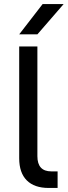

<svg xmlns="http://www.w3.org/2000/svg" viewBox="-20 -930 335 950"><path d="M221 0Q150 0 112.5 -37.5Q75 -75 75 -147V-700H165V-157Q165 -82 234 -82H265V0H221ZM191 -910H295L165 -760H75Z"/></svg>

Font: PT Root UI Web Medium
Style: Regular
Weight: 500
Designer: Vitaly Kuzmin
Foundry: ParaType Ltd.
Version: Version 1.001W